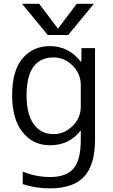

<svg xmlns="http://www.w3.org/2000/svg" viewBox="-20 -777 602 1027"><path d="M488.3 -519.5V-30.3Q488.3 104.5 430.2 167.5Q372.1 230.5 248 230.5Q168.9 230.5 101.6 208V140.6Q171.9 169.9 248 169.9Q335 169.9 373.5 124Q412.1 78.1 412.1 -27.3V-77.1H410.2Q349.6 0 247.1 0Q156.2 0 100.6 -70.3Q44.9 -140.6 44.9 -266.6Q44.9 -399.4 100.6 -464.8Q156.2 -530.3 247.1 -530.3Q347.7 -530.3 413.1 -446.3H415L416 -519.5ZM390.6 -756.8H482.4L344.7 -589.8H235.4L97.7 -756.8H189.5L289.1 -625H291ZM122.1 -266.6Q122.1 -166 160.6 -112.8Q199.2 -59.6 266.6 -59.6Q324.2 -59.6 368.2 -103Q412.1 -146.5 412.1 -206.1V-322.3Q412.1 -381.8 368.7 -425.8Q325.2 -469.7 266.6 -469.7Q122.1 -469.7 122.1 -266.6Z"/></svg>

Font: Mgen+ 1c regular
Style: Regular
Weight: 400
Designer: [Source Han Sans]
Ryoko NISHIZUKA  (kana & ideographs); Paul D. Hunt (Latin, Greek & Cyrillic); Wenlong ZHANG  (bopomofo
Version: Version 1.059.20150602